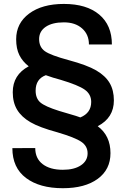

<svg xmlns="http://www.w3.org/2000/svg" viewBox="-20 -741 661 992"><path d="M568.4 -222.2Q568.4 -274.9 546.4 -312.3Q524.4 -349.6 477.1 -377.2Q429.7 -404.8 335.2 -430.2Q240.7 -455.6 211.4 -476.8Q182.1 -498 182.1 -539.1Q182.1 -579.1 216.1 -602.3Q250 -625.5 310.1 -625.5Q368.7 -625.5 404.1 -594.2Q439.5 -563 439.5 -511.2H558.1Q558.1 -610.8 492.7 -665.8Q427.2 -720.7 310.1 -720.7Q197.8 -720.7 130.6 -670.9Q63.5 -621.1 63.5 -538.1Q63.5 -489.3 80.1 -456.1Q96.7 -422.9 128.4 -398.4Q45.9 -354.5 45.9 -264.6Q45.9 -211.4 68.6 -173.8Q91.3 -136.2 137.7 -109.4Q184.1 -82.5 275.9 -57.6Q367.2 -30.8 399.9 -8.5Q432.6 13.7 432.6 51.3Q432.6 89.8 398.2 113Q363.8 136.2 304.7 136.2Q238.3 136.2 200.2 106.9Q162.1 77.6 162.1 23.9L43.9 24.4Q43.9 125.5 114.3 178.5Q184.6 231.4 304.7 231.4Q418.9 231.4 484.9 183.1Q550.8 134.8 550.8 50.3Q550.8 -40 484.9 -88.9Q568.4 -132.3 568.4 -222.2ZM293.5 -328.6Q384.8 -301.3 418 -277.6Q451.2 -253.9 451.2 -214.4Q451.2 -157.2 395 -134.3L372.6 -142.1L285.2 -168Q212.4 -190.9 188.2 -211.9Q164.1 -232.9 164.1 -272.5Q164.1 -333 216.8 -352.5Q253.9 -338.9 293.5 -328.6Z"/></svg>

Font: FAU Chimera Medium
Style: Regular
Weight: 500
Version: Version 1.002;hotconv 1.0.117;makeotfexe 2.5.65602